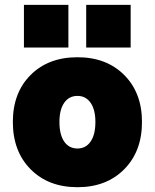

<svg xmlns="http://www.w3.org/2000/svg" viewBox="-20 -757 641 795"><path d="M336.9 -736.8H521V-560.1H336.9ZM79.1 -736.8H263.2V-560.1H79.1ZM33.2 -252Q33.2 -373 106.7 -446.5Q180.2 -520 300.8 -520Q420.9 -520 494.4 -446.3Q567.9 -372.6 567.9 -252Q567.9 -130.4 494.4 -56.2Q420.9 18.1 300.8 18.1Q180.2 18.1 106.7 -56.2Q33.2 -130.4 33.2 -252ZM375 -252Q375 -302.7 355.2 -331.3Q335.4 -359.9 300.8 -359.9Q265.6 -359.9 245.8 -331.3Q226.1 -302.7 226.1 -252Q226.1 -199.7 245.8 -170.9Q265.6 -142.1 300.8 -142.1Q335.4 -142.1 355.2 -170.9Q375 -199.7 375 -252Z"/></svg>

Font: Overused Grotesk Black
Style: Regular
Weight: 900
Version: Version 0.002